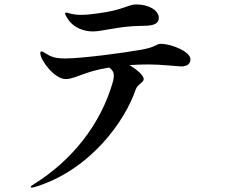

<svg xmlns="http://www.w3.org/2000/svg" viewBox="-20 -794 1040 867"><path d="M400 -652C437 -652 502 -671 584 -676C605 -677 629 -677 644 -678C677 -680 697 -689 697 -713C697 -748 651 -774 596 -774C556 -774 539 -748 417 -733C391 -729 370 -727 347 -727C340 -727 333 -727 324 -728C302 -730 286 -737 279 -737C276 -737 274 -736 274 -733C274 -726 289 -702 300 -691C321 -670 355 -652 400 -652ZM707 -596C685 -596 686 -582 621 -570C545 -556 349 -530 275 -530C249 -530 221 -532 196 -547C183 -554 174 -562 167 -562C164 -562 162 -559 162 -554C162 -522 226 -437 276 -437C321 -437 358 -471 473 -489C485 -481 494 -469 494 -454C494 -446 493 -438 491 -429C435 -229 302 -68 134 37C122 44 119 47 119 50C119 53 122 53 124 53C126 53 130 53 139 50C393 -28 547 -254 592 -388C601 -415 629 -421 629 -437C629 -453 599 -480 564 -500C593 -502 624 -503 654 -503C704 -503 787 -494 798 -494C828 -494 840 -508 840 -526C840 -562 752 -596 707 -596Z"/></svg>

Font: Shippori Mincho OTF
Style: Bold
Weight: 800
Designer: FONTDASU
Foundry: FONTDASU / Google Inc. / but / Adobe
Version: Version 3.300;hotconv 1.0.109;makeotfexe 2.5.65596